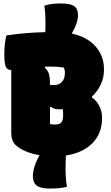

<svg xmlns="http://www.w3.org/2000/svg" viewBox="-20 -895 640 1110"><path d="M170 124Q170 100 179 69.5Q188 39 209 2Q165 -5 128 -20.5Q91 -36 68 -59Q45 -82 45 -129V-490Q23 -490 14 -508Q5 -526 5 -580Q5 -618 8.5 -644.5Q12 -671 17 -690Q70 -698 126 -703Q182 -708 242 -709Q243 -738 243 -763Q243 -789 241.5 -814.5Q240 -840 236 -862Q253 -868 276 -871.5Q299 -875 330 -875Q388 -875 409.5 -859Q431 -843 431 -808Q431 -785 421.5 -757.5Q412 -730 395 -701Q486 -681 533.5 -625.5Q581 -570 581 -497V-490Q581 -446 562.5 -406.5Q544 -367 512 -337V-331Q538 -314 554 -282.5Q570 -251 570 -216V-212Q570 -124 514.5 -67.5Q459 -11 361 4Q360 27 359.5 48.5Q359 70 359 87Q359 110 361 136Q363 162 367 185Q349 190 323 192.5Q297 195 268 195Q215 195 192.5 178Q170 161 170 124ZM269 -414V-404Q279 -403 290 -403Q321 -403 338 -421.5Q355 -440 355 -471V-474Q355 -486 353 -493.5Q351 -501 349 -504Q333 -507 314.5 -508.5Q296 -510 270 -510Q256 -510 242 -510L239 -504Q259 -485 264 -464Q269 -443 269 -414ZM269 -178Q283 -175 297 -175Q324 -175 334.5 -187Q345 -199 345 -230V-235Q345 -251 343 -264Q333 -263 323 -263Q291 -263 275 -277H269Z"/></svg>

Font: Recursive Mn Csl St XBk
Style: Regular
Weight: 1000
Monospace: yes
Version: Version 1.079;hotconv 1.0.112;makeotfexe 2.5.65598; ttfautoh